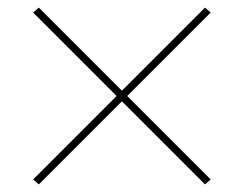

<svg xmlns="http://www.w3.org/2000/svg" viewBox="-20 -592 640 504"><path d="M518 -108 300 -326 82 -108 67 -121 286 -340 67 -559 82 -572 300 -354 518 -572 533 -559 314 -340 533 -121Z"/></svg>

Font: Iosevka Aile Thin
Style: Regular
Weight: 100
Designer: Belleve Invis
Foundry: Belleve Invis
Version: Version 31.1.0; ttfautohint (v1.8.4)